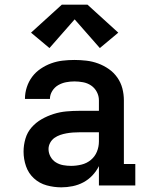

<svg xmlns="http://www.w3.org/2000/svg" viewBox="-20 -795 640 823"><path d="M243 8Q211 8 180 -0.5Q149 -9 125.5 -30.5Q102 -52 91.5 -82.5Q81 -113 81 -145Q81 -173 89 -200.5Q97 -228 115.5 -249Q134 -270 158.5 -284Q183 -298 210 -306.5Q237 -315 265 -317.5Q293 -320 321 -320H404V-365Q404 -384 395 -401Q386 -418 370.5 -428.5Q355 -439 336 -442.5Q317 -446 299 -446Q281 -446 263 -442.5Q245 -439 229.5 -430Q214 -421 204 -405Q194 -389 194 -371Q194 -371 194 -371Q194 -371 194 -371H87Q87 -371 87 -371.5Q87 -372 87 -372Q87 -397 95 -421.5Q103 -446 118 -466Q133 -486 154.5 -500.5Q176 -515 199.5 -523.5Q223 -532 248 -535Q273 -538 299 -538Q324 -538 350 -535Q376 -532 400.5 -523Q425 -514 446.5 -499Q468 -484 483 -462.5Q498 -441 504.5 -416Q511 -391 511 -365V-92H560V0H404V-83Q393 -61 376 -43Q359 -25 337.5 -13.5Q316 -2 291.5 3Q267 8 243 8ZM285 -84Q307 -84 329.5 -89.5Q352 -95 369.5 -109.5Q387 -124 395.5 -145Q404 -166 404 -189V-228H321Q307 -228 293 -227Q279 -226 265 -223.5Q251 -221 238 -216.5Q225 -212 213.5 -204Q202 -196 195 -183Q188 -170 188 -156Q188 -139 196.5 -123.5Q205 -108 219.5 -99Q234 -90 251 -87Q268 -84 285 -84ZM192 -589 113 -655 245 -775H355L487 -655L408 -589L300 -712Z"/></svg>

Font: Iosevka Slab Semibold Extended
Style: Regular
Weight: 600
Width: 7
Monospace: yes
Designer: Belleve Invis
Foundry: Belleve Invis
Version: Version 11.1.0; ttfautohint (v1.8.3)